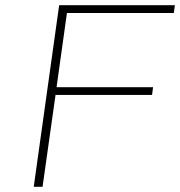

<svg xmlns="http://www.w3.org/2000/svg" viewBox="-20 -720 694 740"><path d="M650 -670H238L198 -384H570L566 -354H194L144 0H110L208 -700H654Z"/></svg>

Font: Fivo Sans Thin
Style: Regular
Weight: 250
Foundry: Alexander Slobzheninov
Version: 1.0